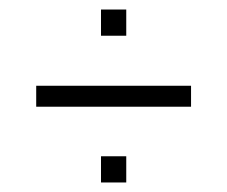

<svg xmlns="http://www.w3.org/2000/svg" viewBox="-20 -455 476 403"><path d="M192 -380V-435H245V-380ZM56 -231V-275H381V-231ZM192 -72V-127H245V-72Z"/></svg>

Font: Saira Ultra Condensed Light
Style: Regular
Weight: 300
Width: 1
Designer: Hector Gatti with collaboration of the Omnibus-Type team
Foundry: Omnibus-Type
Version: Version 1.001; ttfautohint (v1.8)